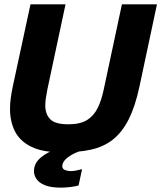

<svg xmlns="http://www.w3.org/2000/svg" viewBox="-20 -688 741 882"><path d="M266 12Q176 12 123.5 -14Q71 -40 48.5 -85Q26 -130 26 -187Q26 -212 29.5 -238Q33 -264 39 -292L120 -668H281L198 -279Q194 -258 191 -239.5Q188 -221 188 -204Q188 -164 210.5 -140.5Q233 -117 294 -117Q349 -117 380.5 -137Q412 -157 429.5 -193.5Q447 -230 457 -279L540 -668H701L621 -292Q601 -198 570.5 -138.5Q540 -79 497.5 -46Q455 -13 397.5 -0.5Q340 12 266 12ZM260 174Q213 174 185.5 162.5Q158 151 147 133.5Q136 116 136 99Q136 62 167 36Q198 10 235 0H376Q356 2 332 12Q308 22 289.5 36.5Q271 51 267 68Q263 86 276.5 92Q290 98 306 98Q321 98 336 94Q351 90 357 89L341 164Q329 168 304 171Q279 174 260 174Z"/></svg>

Font: Atkinson Hyperlegible
Style: Bold Italic
Weight: 700
Italic angle: -12°
Designer: Elliott Scott, Megan Eiswerth, Linus Boman, Theodore Petrosky
Foundry: Braille Institute
Version: Version 1.006; ttfautohint (v1.8.3)